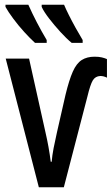

<svg xmlns="http://www.w3.org/2000/svg" viewBox="-20 -786 469 806"><path d="M377 -548Q395 -548 407.5 -545Q420 -542 429 -538V-460Q415 -467 401 -467Q380 -466 369.5 -448.5Q359 -431 347 -381L248 0H143L4 -540H102L171 -230Q178 -200 183.5 -169.5Q189 -139 193 -107H197Q199 -133 205 -164Q211 -195 219 -230L255 -388Q270 -450 285.5 -485Q301 -520 323 -534Q345 -548 377 -548ZM249 -766Q256 -749 269 -723Q282 -697 297.5 -669Q313 -641 327 -618V-606H281Q259 -624 233.5 -652Q208 -680 186 -708.5Q164 -737 155 -757V-766ZM99 -766Q132 -692 176 -618V-606H127Q107 -624 82 -651.5Q57 -679 35.5 -708Q14 -737 3 -757V-766Z"/></svg>

Font: Noto Sans ExtraCondensed Medium
Style: Regular
Weight: 500
Width: 2
Designer: Monotype Design Team
Foundry: Monotype Imaging Inc.
Version: Version 2.013; ttfautohint (v1.8.4.7-5d5b)